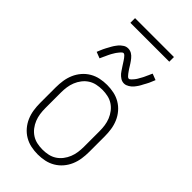

<svg xmlns="http://www.w3.org/2000/svg" viewBox="-274 -966 1047 1047"><g transform="rotate(45 250.0 -442.5)"><path d="M250 8Q223 8 197 2.5Q171 -3 148 -16.5Q125 -30 107.5 -50.5Q90 -71 79.5 -95.5Q69 -120 65 -146.5Q61 -173 61 -200V-320Q61 -347 65 -373.5Q69 -400 79.5 -424.5Q90 -449 107.5 -469.5Q125 -490 148 -503.5Q171 -517 197 -522.5Q223 -528 250 -528Q277 -528 303 -522.5Q329 -517 352 -503.5Q375 -490 392.5 -469.5Q410 -449 420.5 -424.5Q431 -400 435 -373.5Q439 -347 439 -320V-200Q439 -173 435 -146.5Q431 -120 420.5 -95.5Q410 -71 392.5 -50.5Q375 -30 352 -16.5Q329 -3 303 2.5Q277 8 250 8ZM250 -29Q272 -29 293 -33.5Q314 -38 332 -49.5Q350 -61 363.5 -78.5Q377 -96 385 -116Q393 -136 396 -157Q399 -178 399 -200V-320Q399 -342 396 -363Q393 -384 385 -404Q377 -424 363.5 -441.5Q350 -459 332 -470.5Q314 -482 293 -486.5Q272 -491 250 -491Q228 -491 207 -486.5Q186 -482 168 -470.5Q150 -459 136.5 -441.5Q123 -424 115 -404Q107 -384 104 -363Q101 -342 101 -320V-200Q101 -178 104 -157Q107 -136 115 -116Q123 -96 136.5 -78.5Q150 -61 168 -49.5Q186 -38 207 -33.5Q228 -29 250 -29ZM309 -598Q302 -598 295 -600Q288 -602 282 -606Q276 -610 270.5 -614.5Q265 -619 260.5 -624.5Q256 -630 252 -636Q248 -642 244 -648Q240 -654 236 -660Q232 -666 228 -672.5Q224 -679 219.5 -685.5Q215 -692 211.5 -697Q208 -702 202 -708Q196 -714 191 -714Q187 -714 184 -711.5Q181 -709 178 -706.5Q175 -704 171.5 -699Q168 -694 166 -692Q164 -690 162.5 -687.5Q161 -685 159 -682.5Q157 -680 155.5 -677Q154 -674 152 -671Q150 -668 148 -664.5Q146 -661 144 -657Q142 -653 140 -649Q138 -645 136 -640.5Q134 -636 132 -631.5Q130 -627 127.5 -622Q125 -617 123 -612Q121 -607 118 -601L82 -615Q86 -625 89.5 -633.5Q93 -642 96.5 -649.5Q100 -657 104 -664.5Q108 -672 111.5 -678Q115 -684 118 -690Q121 -696 124.5 -701Q128 -706 131.5 -711Q135 -716 140 -722Q145 -728 150.5 -732.5Q156 -737 162.5 -741.5Q169 -746 176 -748Q183 -750 191 -750Q198 -750 205 -748Q212 -746 218 -742.5Q224 -739 229.5 -734Q235 -729 239.5 -723.5Q244 -718 248 -712.5Q252 -707 256 -701Q260 -695 264 -688.5Q268 -682 272 -675.5Q276 -669 280.5 -663Q285 -657 288.5 -652Q292 -647 298 -641Q304 -635 309 -635Q313 -635 316 -637.5Q319 -640 322 -642.5Q325 -645 328.5 -649.5Q332 -654 334 -656Q336 -658 337.5 -660.5Q339 -663 341 -665.5Q343 -668 344.5 -671Q346 -674 348 -677.5Q350 -681 352 -684.5Q354 -688 356 -691.5Q358 -695 360 -699Q362 -703 364 -707.5Q366 -712 368 -716.5Q370 -721 372.5 -726Q375 -731 377 -736.5Q379 -742 382 -747L418 -733Q414 -724 410.5 -715Q407 -706 403.5 -698.5Q400 -691 396 -684Q392 -677 388.5 -670.5Q385 -664 382 -658Q379 -652 375.5 -647Q372 -642 368.5 -637Q365 -632 360 -626Q355 -620 349.5 -615.5Q344 -611 337.5 -607Q331 -603 324 -600.5Q317 -598 309 -598ZM400 -857H100V-893H400Z"/></g></svg>

Font: Iosevka Extralight
Style: Regular
Weight: 200
Monospace: yes
Designer: Belleve Invis
Foundry: Belleve Invis
Version: Version 32.0.1; ttfautohint (v1.8.4)